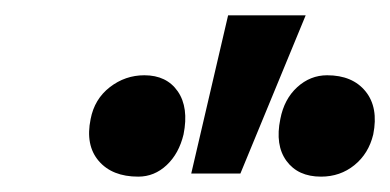

<svg xmlns="http://www.w3.org/2000/svg" viewBox="-20 -731 508 250"><path d="M229 -505 277 -711H378L293 -505ZM160 -501Q126 -501 108.5 -521.5Q91 -542 98 -576Q103 -602 123 -617.5Q143 -633 168 -633Q197 -633 211.5 -612Q226 -591 219 -556Q213 -531 197 -516Q181 -501 160 -501ZM398 -501Q368 -501 353 -521.5Q338 -542 345 -576Q350 -602 367 -617.5Q384 -633 406 -633Q439 -633 456 -612Q473 -591 466 -556Q460 -531 441.5 -516Q423 -501 398 -501Z"/></svg>

Font: Ysabeau Infant
Style: Bold Italic
Weight: 700
Italic angle: -12°
Designer: Christian Thalmann (Catharsis Fonts)
Version: Version 2.001;gftools[0.9.30]; featfreeze: ss01,ss02,lnum